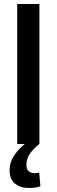

<svg xmlns="http://www.w3.org/2000/svg" viewBox="-20 -720 283 960"><path d="M66 0V-700H177V0ZM124 220Q83 220 55.5 198.5Q28 177 28 131Q28 89 54 52.5Q80 16 118 -11L177 0Q147 23 129.5 48.5Q112 74 112 104Q112 128 124.5 137Q137 146 153 146Q167 146 176 143L182 211Q161 220 124 220Z"/></svg>

Font: Georama Medium
Style: Regular
Weight: 500
Designer: Jean-Baptiste Levee
Foundry: Production Type
Version: Version 1.000